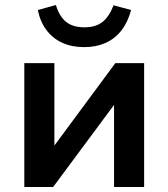

<svg xmlns="http://www.w3.org/2000/svg" viewBox="-20 -746 672 766"><path d="M77 0V-494H197V-145H182L440 -494H555V0H435V-349H451L192 0ZM316 -558Q266 -558 228 -575.5Q190 -593 165 -626.5Q140 -660 131 -706L203 -726Q217 -680 244 -658.5Q271 -637 317 -637Q362 -637 389 -658.5Q416 -680 433 -725L503 -706Q490 -657 464 -624Q438 -591 400.5 -574.5Q363 -558 316 -558Z"/></svg>

Font: Nunito Sans 10pt
Style: Bold
Weight: 700
Designer: Vernon Adams
Foundry: Vernon Adams
Version: Version 3.101;gftools[0.9.27]